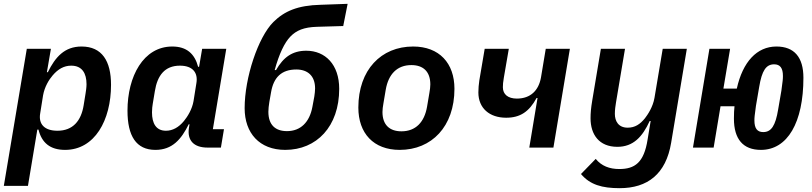

<svg xmlns="http://www.w3.org/2000/svg" viewBox="-23 -771 4243 1003"><path d="M-3 200H123L172 -94H178C195 -26 238 12 317 12C472 12 557 -143 557 -328C557 -452 510 -528 403 -528C314 -528 266 -473 227 -394H222L243 -516H117ZM277 -88C210 -88 177 -122 187 -179L202 -273C210 -318 233 -355 252 -377C280 -410 311 -428 349 -428C406 -428 429 -388 429 -331C429 -315 426 -295 424 -283L414 -221C401 -140 358 -88 277 -88Z M789 12C877 12 924 -43 963 -122H967L964 -103C954 -38 989 0 1061 0H1131L1147 -96H1089L1159 -516H1033L1017 -422H1012C994 -490 952 -528 877 -528C726 -528 643 -372 643 -193C643 -61 688 12 789 12ZM844 -88C792 -88 771 -127 771 -184C771 -202 773 -217 775 -229L786 -295C799 -376 837 -428 917 -428C985 -428 1012 -390 1003 -337L988 -243C981 -201 957 -162 938 -139C911 -106 879 -88 844 -88Z M1467 12C1631 12 1749 -110 1749 -307C1749 -434 1676 -506 1577 -506C1505 -506 1458 -473 1419 -405H1412C1435 -489 1463 -548 1494 -580C1525 -612 1564 -629 1633 -631L1770 -635L1793 -751L1652 -746C1532 -743 1463 -713 1405 -656C1325 -576 1255 -365 1255 -206C1255 -76 1332 12 1467 12ZM1476 -86C1416 -86 1379 -118 1379 -187C1379 -200 1381 -221 1384 -238L1393 -289C1406 -366 1447 -408 1525 -408C1583 -408 1623 -376 1623 -309C1623 -297 1621 -280 1619 -267L1609 -213C1594 -132 1547 -86 1476 -86Z M2065 12C2232 12 2351 -110 2351 -307C2351 -441 2272 -528 2135 -528C1968 -528 1849 -406 1849 -209C1849 -75 1928 12 2065 12ZM2074 -85C2013 -85 1975 -118 1975 -186C1975 -198 1977 -215 1980 -231L1992 -302C2006 -384 2052 -431 2126 -431C2187 -431 2225 -398 2225 -330C2225 -318 2223 -301 2220 -285L2208 -214C2194 -132 2148 -85 2074 -85Z M2742 0H2868L2954 -516H2828L2803 -366C2791 -299 2749 -256 2677 -256C2631 -256 2604 -278 2604 -315C2604 -329 2605 -342 2609 -365L2635 -516H2509L2481 -351C2478 -330 2476 -309 2476 -288C2476 -206 2534 -156 2621 -156C2694 -156 2741 -187 2780 -259H2785Z M3214 212C3360 212 3456 138 3483 -25L3565 -516H3439L3396 -260C3388 -212 3360 -171 3346 -153C3321 -122 3294 -104 3256 -104C3207 -104 3189 -139 3189 -176C3189 -197 3192 -218 3195 -236L3242 -516H3116L3071 -247C3064 -205 3062 -180 3062 -153C3062 -69 3106 -4 3202 -4C3285 -4 3333 -56 3371 -139H3376L3360 -42C3341 79 3293 112 3212 112C3161 112 3119 96 3089 59L3012 138C3059 194 3122 212 3214 212Z M3952 12C4091 12 4174 -131 4174 -365C4174 -472 4126 -528 4033 -528C3931 -528 3857 -448 3826 -308H3756L3791 -516H3683L3597 0H3705L3741 -216H3814C3812 -198 3811 -178 3811 -151C3811 -44 3859 12 3952 12ZM3964 -81C3933 -81 3918 -100 3918 -142C3918 -158 3919 -166 3926 -218L3943 -317C3957 -402 3979 -435 4021 -435C4052 -435 4067 -416 4067 -374C4067 -358 4066 -350 4059 -298L4042 -199C4028 -114 4006 -81 3964 -81Z"/></svg>

Font: IBM Plex Mono SmBld
Style: Italic
Weight: 600
Italic angle: -9.5°
Monospace: yes
Designer: Mike Abbink, Paul van der Laan, Pieter van Rosmalen
Foundry: Bold Monday
Version: Version 2.004